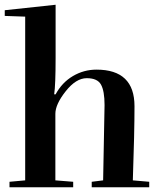

<svg xmlns="http://www.w3.org/2000/svg" viewBox="-22 -788 666 808"><path d="M412 -29 418 -346Q418 -405 403 -432Q388 -459 343 -459Q298 -459 254.5 -404Q211 -349 211 -309V-29L286 -23V0H18V-23L84 -29V-718L-2 -721V-745L212 -768V-544Q212 -431 206 -391H212Q239 -441 285 -468Q331 -495 384 -495Q544 -495 544 -341Q544 -230 537 -29L606 -23V0H364V-23Z"/></svg>

Font: Rufina
Style: Bold
Weight: 700
Designer: Martin Sommaruga
Foundry: Martin Sommaruga
Version: Version 1.001